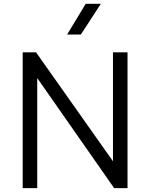

<svg xmlns="http://www.w3.org/2000/svg" viewBox="-20 -970 774 990"><path d="M97 0V-700H166L562.5 -138.5V-700H637.5V0H568.5L172 -567.5V0ZM326 -792 422 -950.5H500L397 -792Z"/></svg>

Font: Geologica ExtraLight
Style: Regular
Weight: 200
Designer: Sindre Bremnes, Frode Helland
Foundry: Monokrom Skriftforlag AS
Version: Version 1.010; ttfautohint (v1.8.4.7-5d5b);gftools[0.9.28]